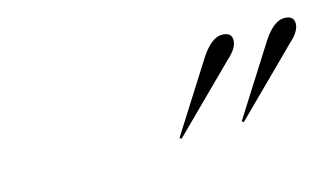

<svg xmlns="http://www.w3.org/2000/svg" viewBox="-35 -650 532 307"><g transform="rotate(-15 230.5 -496.0)"><path d="M237 -424 234 -426 307 -541Q325 -568 342 -568Q358 -568 358 -555Q358 -542 341 -527ZM340 -424 337 -426 410 -541Q428 -568 445 -568Q461 -568 461 -555Q461 -542 444 -527Z"/></g></svg>

Font: Ballet
Style: Regular
Weight: 400
Designer: Maximiliano R. Sproviero
Foundry: Omnibus-Type
Version: Version 1.100